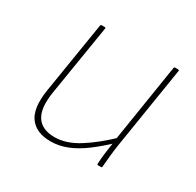

<svg xmlns="http://www.w3.org/2000/svg" viewBox="-114 -607 763 747"><g transform="rotate(30 267.5 -233.5)"><path d="M195 12Q131 12 101.5 -27.5Q72 -67 85 -152L137 -474Q138 -479 143 -479H155Q161 -479 160 -474L108 -154Q97 -81 120.5 -45.5Q144 -10 201 -10Q252 -10 307 -44.5Q362 -79 423 -138L419 -110Q380 -73 342.5 -45Q305 -17 268.5 -2.5Q232 12 195 12ZM401 0Q398 0 398 -4Q399 -29 402.5 -55Q406 -81 410 -108L411 -120L467 -474Q468 -479 472 -479H485Q491 -479 490 -474L432 -111Q428 -86 425 -58Q422 -30 420 -4Q420 0 416 0Z"/></g></svg>

Font: Sofia Sans Thin
Style: Italic
Weight: 250
Italic angle: -9°
Version: Version 4.100-B